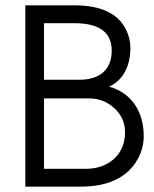

<svg xmlns="http://www.w3.org/2000/svg" viewBox="-20 -700 579 720"><path d="M389 -375C437.5 -396.6 469 -446.9 469 -521C469 -543.7 463.7 -566 453 -588C423.3 -649.3 358.6 -680 259 -680H75V0H283C352.3 0 407.6 -15.8 449 -47.5C486.2 -76 519 -127.6 519 -189.5C519 -287.7 467.1 -354.2 389 -375ZM279 -401H145V-613H259C352.3 -613 399 -578.7 399 -510C399 -437.1 351.2 -401 279 -401ZM303 -67H145V-331H314C349.8 -331 381 -319.2 407.5 -295.5C430.5 -275 449 -245.2 449 -203C449 -121.1 387 -67 303 -67Z"/></svg>

Font: GI
Style: Regular
Weight: 400
Designer: Alfredo Marco Pradil
Version: Version 1.01 2015